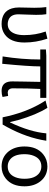

<svg xmlns="http://www.w3.org/2000/svg" viewBox="868 -1466 609 2386"><g transform="rotate(90 1173.0 -272.5)"><path d="M278.3 12.7Q123 12.7 84 -115.2Q72.3 -154.3 72.3 -202.1Q72.3 -234.4 74.2 -297.9Q76.2 -361.3 76.2 -393.6Q76.2 -486.3 67.4 -543H156.2Q164.1 -498 164.1 -416Q164.1 -386.7 161.1 -311.5Q157.2 -230.5 157.2 -196.3Q157.2 -89.8 242.2 -68.4Q259.8 -63.5 279.3 -63.5Q369.1 -63.5 401.4 -161.1Q416 -206.1 416 -267.6Q416 -409.2 371.1 -535.2L460 -556.6Q507.8 -415 507.8 -271.5Q507.8 -96.7 405.3 -25.4Q350.6 12.7 278.3 12.7Z M1109.4 12.7Q1002.9 12.7 992.2 -94.7Q991.2 -108.4 991.2 -122.1Q991.2 -148.4 993.2 -258.8Q996.1 -404.3 997.1 -467.8H804.7Q804.7 -328.1 772.5 2Q772.5 3.9 772.5 4.9L680.7 0Q718.8 -239.3 718.8 -467.8H593.8V-538.1L670.9 -543H1195.3V-467.8H1085Q1077.1 -326.2 1077.1 -116.2Q1084 -66.4 1127.9 -63.5Q1137.7 -63.5 1171.9 -68.4L1184.6 1Q1152.3 12.7 1109.4 12.7Z M1437.5 0Q1380.9 -281.2 1255.9 -490.2Q1242.2 -512.7 1228.5 -533.2L1319.3 -556.6Q1405.3 -421.9 1470.7 -195.3Q1485.4 -140.6 1496.1 -92.8H1501Q1619.1 -341.8 1636.7 -543H1728.5Q1691.4 -301.8 1560.5 -59.6Q1544.9 -30.3 1527.3 0Z M2047.9 12.7Q1931.6 12.7 1861.3 -74.2Q1799.8 -152.3 1799.8 -271.5Q1799.8 -425.8 1896.5 -503.9Q1960.9 -556.6 2047.9 -556.6Q2164.1 -556.6 2233.4 -468.8Q2294.9 -390.6 2294.9 -271.5Q2294.9 -117.2 2198.2 -39.1Q2133.8 12.7 2047.9 12.7ZM2047.9 -63.5Q2143.6 -63.5 2181.6 -158.2Q2201.2 -207 2201.2 -271.5Q2201.2 -404.3 2127.9 -457Q2092.8 -481.4 2047.9 -481.4Q1954.1 -481.4 1916 -387.7Q1895.5 -337.9 1895.5 -271.5Q1895.5 -132.8 1973.6 -84Q2005.9 -63.5 2047.9 -63.5Z"/></g></svg>

Font: Taipei Sans TC Beta
Style: Regular
Weight: 400
Designer: JT Foundry
Foundry: JT Foundry
Version: Version 1.000